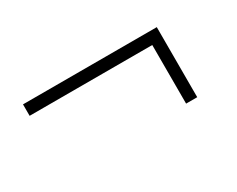

<svg xmlns="http://www.w3.org/2000/svg" viewBox="-45 -519 630 511"><g transform="rotate(-30 270.0 -263.5)"><path d="M39.1 -335.9V-371.1H450.2V-155.8H416V-335.9Z"/></g></svg>

Font: Trueno UltraLight
Style: Regular
Weight: 250
Designer: Julieta Ulanovsky
Foundry: Julieta Ulanovsky
Version: Version 3.001b | FøM Fix